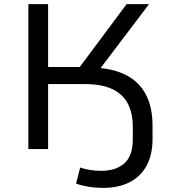

<svg xmlns="http://www.w3.org/2000/svg" viewBox="-20 -725 841 934"><path d="M482 189Q444 189 410.5 183.5Q377 178 350 168L370 90Q393 98 419 102Q445 106 472 106Q544 106 585 69.5Q626 33 626 -47V-107Q626 -175 601.5 -221.5Q577 -268 525.5 -292Q474 -316 392 -316H214V0H118V-705H214V-399H384L353 -379L596 -705H705L446 -363L439 -396Q531 -392 594 -359.5Q657 -327 689.5 -265.5Q722 -204 722 -113V-48Q722 29 692.5 82Q663 135 609.5 162Q556 189 482 189Z"/></svg>

Font: Nunito Sans 7pt SemiExpanded
Style: Regular
Weight: 400
Width: 6
Designer: Vernon Adams
Foundry: Vernon Adams
Version: Version 3.101;gftools[0.9.27]